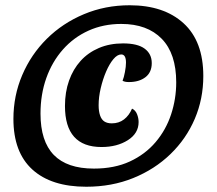

<svg xmlns="http://www.w3.org/2000/svg" viewBox="-20 -634 824 730"><path d="M308 76Q175 76 103 10.5Q31 -55 31 -182Q31 -270 64.5 -348.5Q98 -427 158 -486.5Q218 -546 299 -580Q380 -614 473 -614Q603 -614 678 -545.5Q753 -477 753 -345Q753 -258 720.5 -182Q688 -106 628 -48Q568 10 486.5 43Q405 76 308 76ZM337 7Q415 7 473.5 -20Q532 -47 571.5 -93.5Q611 -140 630.5 -199Q650 -258 650 -321Q650 -430 595 -486.5Q540 -543 441 -543Q373 -543 316.5 -517.5Q260 -492 219 -445.5Q178 -399 156 -337Q134 -275 134 -202Q134 -97 184.5 -45Q235 7 337 7ZM366 -75Q227 -75 227 -231Q227 -284 242.5 -327.5Q258 -371 286.5 -402.5Q315 -434 356 -451.5Q397 -469 448 -469Q503 -469 530 -449Q557 -429 557 -394Q557 -359 533 -340.5Q509 -322 470 -322Q454 -322 446 -327Q451 -339 455 -360Q459 -381 459 -396Q459 -427 441 -427Q426 -427 411 -409Q396 -391 383.5 -362Q371 -333 363 -299Q355 -265 355 -234Q355 -211 360.5 -195Q366 -179 377 -172Q388 -165 405 -165Q432 -165 451.5 -180Q471 -195 482 -221Q495 -215 501 -200Q507 -185 507 -170Q507 -127 466 -101Q425 -75 366 -75Z"/></svg>

Font: Sansita Swashed Light ExtraBold
Style: Regular
Weight: 800
Version: Version 1.003